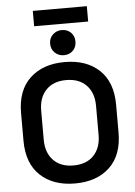

<svg xmlns="http://www.w3.org/2000/svg" viewBox="-66 -1084 806 1147"><g transform="rotate(-5 337.0 -510.5)"><path d="M337 14Q207 14 129.5 -58.5Q52 -131 52 -267V-433Q52 -569 129.5 -641.5Q207 -714 337 -714Q468 -714 545 -641.5Q622 -569 622 -433V-267Q622 -131 545 -58.5Q468 14 337 14ZM337 -94Q415 -94 458.5 -139.5Q502 -185 502 -263V-437Q502 -515 458.5 -560.5Q415 -606 337 -606Q260 -606 216.5 -560.5Q173 -515 173 -437V-263Q173 -185 216.5 -139.5Q260 -94 337 -94ZM337 -755Q306 -755 283.5 -776Q261 -797 261 -831Q261 -864 283.5 -885Q306 -906 337 -906Q370 -906 391.5 -885Q413 -864 413 -831Q413 -797 391.5 -776Q370 -755 337 -755ZM175 -943V-1035H499V-943Z"/></g></svg>

Font: Space Grotesk SemiBold
Style: Regular
Weight: 600
Designer: Florian Karsten
Foundry: Florian Karsten
Version: Version 2.000